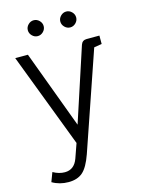

<svg xmlns="http://www.w3.org/2000/svg" viewBox="-145 -847 859 1170"><g transform="rotate(-15 284.5 -262.0)"><path d="M36 215 58 157Q95 178 132 178Q191 178 214 115L246 24L19 -572H99L281 -82L433 -546Q442 -572 470 -572H550V-519L501 -511L289 106Q262 183 228.5 212.5Q195 242 138.5 242Q82 242 36 215ZM152 -681Q137 -696 137 -716Q137 -736 152 -751Q167 -766 187 -766Q207 -766 222 -751Q237 -736 237 -716Q237 -696 222 -681Q207 -666 187 -666Q167 -666 152 -681ZM357 -681Q342 -696 342 -716Q342 -736 357 -751Q372 -766 392 -766Q412 -766 427 -751Q442 -736 442 -716Q442 -696 427 -681Q412 -666 392 -666Q372 -666 357 -681Z"/></g></svg>

Font: Fauna One
Style: Regular
Weight: 400
Version: Version 1.001